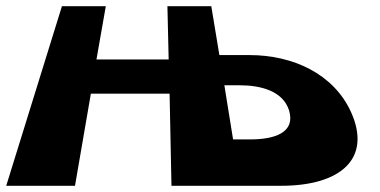

<svg xmlns="http://www.w3.org/2000/svg" viewBox="-22 -597 1220 617"><path d="M699 -323H747C816 -323 887 -305 907 -242C928 -171 861 -149 782 -149H727ZM270 -296H523L529 0H531H751H882C1071 0 1174 -86 1106 -237C1050 -360 919 -420 780 -420H683L657 -577H517H516L520 -406H288L318 -577H177L-2 0H219Z"/></svg>

Font: Hussar Milosc
Style: Bold
Weight: 700
Foundry: Cannot Into Space Fonts
Version: Version 1.02